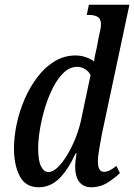

<svg xmlns="http://www.w3.org/2000/svg" viewBox="-20 -780 566 810"><path d="M143 10Q88 10 63.5 -36.5Q39 -83 39 -154Q39 -203 50.5 -257Q62 -311 84 -362Q106 -413 138 -455Q170 -497 210.5 -521.5Q251 -546 299 -546Q321 -546 341.5 -539Q362 -532 377 -521Q378 -534 382 -551.5Q386 -569 388 -578L397 -626Q401 -642 403.5 -655Q406 -668 406 -678Q406 -701 391.5 -709Q377 -717 357 -717H346L355 -760H526L410 -215Q405 -188 399 -154Q393 -120 393 -99Q393 -55 419 -55Q431 -55 445 -62.5Q459 -70 471 -80L486 -50Q466 -30 434.5 -10Q403 10 364 10Q333 10 315 -12Q297 -34 297 -80Q297 -87 298.5 -101.5Q300 -116 303 -133H299Q267 -63 229.5 -26.5Q192 10 143 10ZM184 -54Q203 -54 224 -74.5Q245 -95 265 -128.5Q285 -162 301 -203.5Q317 -245 325 -288L362 -463Q354 -480 338 -489Q322 -498 306 -498Q275 -498 249.5 -474Q224 -450 204 -411Q184 -372 170 -326Q156 -280 148.5 -234.5Q141 -189 141 -154Q141 -101 153.5 -77.5Q166 -54 184 -54Z"/></svg>

Font: Noto Serif ExtraCondensed Medium
Style: Italic
Weight: 500
Width: 2
Italic angle: -12°
Designer: Monotype Design Team
Foundry: Monotype Imaging Inc.
Version: Version 2.013; ttfautohint (v1.8.4.7-5d5b)